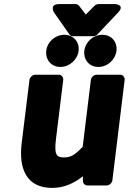

<svg xmlns="http://www.w3.org/2000/svg" viewBox="-20 -881 643 938"><path d="M86 -183C70 -53 112 37 235 37C292 37 341 15 385 -20V3C385 14 394 25 407 25H501C512 25 527 15 529 0L589 -491C590 -502 582 -516 567 -516H452C441 -516 426 -506 424 -491L384 -164C346 -124 326 -112 294 -112C258 -112 244 -121 253 -198L289 -491C290 -502 282 -516 267 -516H152C141 -516 126 -506 124 -491ZM319 -713C323 -707 330 -704 337 -704H435C442 -704 451 -707 456 -713L557 -820C593 -858 543 -861 543 -861H462C455 -861 447 -858 442 -853L399 -810L366 -853C362 -858 356 -861 349 -861H269C219 -861 244 -820 244 -820ZM275 -554C320 -554 359 -590 364 -633C369 -677 338 -711 294 -711C250 -711 211 -677 206 -633C201 -590 230 -554 275 -554ZM461 -554C506 -554 544 -590 549 -633C554 -676 525 -711 480 -711C435 -711 397 -676 392 -633C387 -590 415 -554 461 -554Z"/></svg>

Font: Falling Sky
Style: BlkObl
Weight: 900
Designer: Paul D. Hunt
Foundry: Adobe Systems Incorporated
Version: Version 1.02